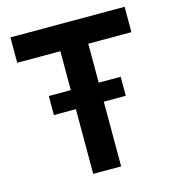

<svg xmlns="http://www.w3.org/2000/svg" viewBox="-105 -789 798 877"><g transform="rotate(-15 294.0 -350.0)"><path d="M228 0V-580H24V-700H564V-580H360V0ZM124 -306V-396H464V-306Z"/></g></svg>

Font: Space Grotesk Light
Style: Bold
Weight: 700
Version: Version 2.000